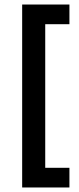

<svg xmlns="http://www.w3.org/2000/svg" viewBox="-20 -710 350 849"><path d="M78 119V-675H180V119ZM78 119V32H287V119ZM78 -603V-690H287V-603Z"/></svg>

Font: Bricolage Grotesque 24pt Medium
Style: Regular
Weight: 500
Designer: Mathieu Triay
Foundry: Atelier Triay
Version: Version 1.001;gftools[0.9.33.dev8+g029e19f]